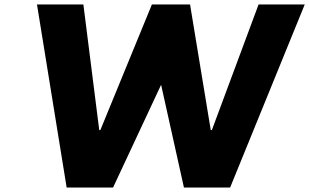

<svg xmlns="http://www.w3.org/2000/svg" viewBox="-20 -845 1393 865"><path d="M808.7 0H1016.7L1353 -825H1145L934.5 -259H929.5L836.2 -825H664.4L432.1 -259H427.1L355.6 -825H146.6L280.3 0H489.3L705.8 -463Z"/></svg>

Font: Hussar
Style: BdSuprExtOblOne
Weight: 700
Foundry: Cannot Into Space Fonts
Version: Version 2.00